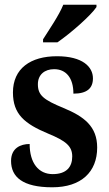

<svg xmlns="http://www.w3.org/2000/svg" viewBox="-20 -786 462 816"><path d="M163 -619V-606H224C281 -645 367 -721 390 -756V-766H249C231 -721 190 -662 163 -619ZM202 10C325 10 393 -55 393 -159C393 -249 337 -291 250 -327C165 -362 141 -381 141 -428C141 -469 170 -492 210 -492C260 -492 292 -456 292 -388C350 -388 375 -411 375 -453C375 -502 331 -547 222 -547C110 -547 35 -495 35 -393C35 -301 84 -260 185 -218C260 -187 287 -165 287 -121C287 -77 263 -46 204 -46C144 -46 106 -93 106 -174C68 -174 27 -157 27 -102C27 -34 76 10 202 10Z"/></svg>

Font: Noto Serif Tamil Condensed
Style: Bold Italic
Weight: 700
Width: 3
Italic angle: -12°
Designer: Indian Type Foundry, Tom Grace, and the Monotype Design Team
Foundry: Monotype Imaging Inc.
Version: Version 2.003